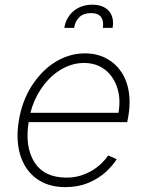

<svg xmlns="http://www.w3.org/2000/svg" viewBox="-20 -779 619 811"><path d="M59.7 -270.2Q73.2 -351.9 113.6 -415.8Q132.5 -445.3 156.4 -470.5Q180.4 -495.7 208.8 -514.2Q237.2 -532.7 270.1 -543.1Q302.9 -553.6 339.1 -553.6Q400.6 -553.6 446.7 -521.7Q469.8 -505.7 487 -482.8Q504.3 -459.9 514.4 -430.6Q524.5 -401.3 526.8 -365.9Q529.1 -330.6 522.4 -290.1L517.4 -263.1H100.9Q84.5 -158.7 125.4 -93.8Q166.5 -28.8 261 -28.8Q294 -28.8 322.1 -37.8Q350.1 -46.9 372.3 -60.7Q394.5 -74.6 410.9 -91.1Q427.2 -107.6 437.1 -122.5L473 -106.5Q464.8 -93.4 453.1 -79.7Q441.4 -66.1 426.1 -51.8Q395.2 -24.1 352.6 -6.4Q310 11.4 255.7 11.4Q182.5 11.4 133.2 -25.2Q108.7 -43.3 91.6 -68.7Q74.6 -94.1 65.2 -125.4Q55.8 -156.6 54.3 -193.2Q52.9 -229.8 59.7 -270.2ZM480.5 -302.6Q490.8 -361.9 474.8 -409.4Q467 -433.2 453.8 -452.4Q440.7 -471.6 422.9 -485.1Q405.2 -498.6 383 -505.9Q360.8 -513.1 334.9 -513.1Q306.5 -513.1 280.4 -504.6Q254.3 -496.1 231.2 -481.4Q208.1 -466.6 188.2 -446.4Q168.3 -426.1 152.7 -402.7Q137.1 -379.3 125.9 -353.7Q114.7 -328.1 108.7 -302.6ZM370 -759.2Q393.8 -759.2 411.6 -752.1Q429.3 -745 440.3 -732.2Q451.3 -719.5 455.4 -701.3Q459.5 -683.2 455.6 -661.2H414.4Q419 -689.6 407 -706.7Q394.9 -723.7 364.3 -723.7Q333.1 -723.7 315.2 -706.5Q297.2 -689.3 293 -661.2H251.8Q255.3 -684.3 265.8 -702.4Q276.3 -720.5 291.7 -733.1Q307.2 -745.7 327.2 -752.5Q347.3 -759.2 370 -759.2Z"/></svg>

Font: Inter P Extra Light
Style: Italic
Weight: 200
Italic angle: 9.39999°
Designer: Rasmus Andersson
Foundry: rsms
Version: Version 3.018;git-588b23468